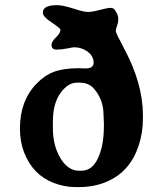

<svg xmlns="http://www.w3.org/2000/svg" viewBox="-20 -722 644 757"><path d="M389.2 -245.1 388.2 -269Q388.2 -327.6 351.6 -371.1Q330.6 -396 295.4 -396H282.7Q247.6 -396 218 -354.5Q188.5 -313 188.5 -242.2V-216.3Q188.5 -147.9 218.3 -98.4Q248 -48.8 292 -48.8H300.8Q343.3 -48.8 366.5 -98.6Q389.6 -148.4 389.6 -224.6V-239.7ZM218.3 -604Q218.3 -610.8 183.6 -633.5Q148.9 -656.2 148.9 -671.9Q148.9 -701.7 204.1 -701.7Q228 -701.7 269.3 -688.2Q310.5 -674.8 326.9 -674.8Q343.3 -674.8 373.5 -682.9Q403.8 -690.9 415.3 -690.9Q426.8 -690.9 432.1 -683.6Q446.3 -664.1 446.3 -648.7Q446.3 -633.3 441.4 -620.1Q436.5 -606.9 436.5 -599.4Q436.5 -591.8 468.8 -531.7Q543 -394 543.5 -269V-254.4Q543.5 -198.2 526.4 -147Q492.7 -45.4 402.3 -6.3Q352.5 15.6 292 15.6H276.9Q233.9 15.6 191.4 -1Q109.9 -32.2 75.7 -119.6Q58.6 -163.1 58.6 -215.3Q58.6 -324.7 124 -392.1Q156.2 -425.3 193.6 -439.2Q231 -453.1 292 -453.1L316.4 -452.1Q349.1 -452.1 349.1 -474.6Q349.1 -500.5 325.7 -518.1Q302.2 -535.6 272.5 -535.6Q268.1 -535.6 245.4 -531Q222.7 -526.4 202.9 -526.4Q183.1 -526.4 183.1 -545.4Q183.1 -557.6 200.7 -574.7Q218.3 -591.8 218.3 -604Z"/></svg>

Font: Averia Serif Libre RX
Style: Bold
Weight: 700
Version: Version 1.002